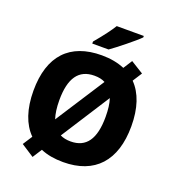

<svg xmlns="http://www.w3.org/2000/svg" viewBox="-170 -1064 1122 1240"><g transform="rotate(20 391.5 -444.0)"><path d="M604 -924V-934H418C398 -901 362 -852 308 -788V-774H420C463 -804 571 -890 604 -924ZM635 -638 676 -702 589 -756 550 -695C505 -714 453 -724 393 -724C174 -724 55 -599 55 -359C55 -233 88 -138 150 -76L108 -11L196 46L237 -18C281 1 333 10 392 10C609 10 728 -120 728 -358C728 -482 696 -576 635 -638ZM233 -358C233 -509 285 -584 393 -584C422 -584 447 -579 467 -568L250 -232C239 -265 233 -307 233 -358ZM392 -132C364 -132 340 -137 320 -147L535 -482C546 -449 551 -408 551 -358C551 -206 499 -132 392 -132Z"/></g></svg>

Font: Kathrein 85 Heavy
Style: Regular
Weight: 900
Designer: Lazydogs Typefoundry, based on Open Sans by Ascender Corporation
Foundry: Lazydogs Typefoundry
Version: Version 1.003;PS 001.003;hotconv 1.0.88;makeotf.lib2.5.64775